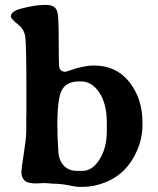

<svg xmlns="http://www.w3.org/2000/svg" viewBox="-20 -730 626 760"><path d="M210.4 -141.6Q210.4 -100.1 230.2 -76.9Q250 -53.7 284.7 -53.7H307.1Q345.7 -53.7 374.3 -99.4Q402.8 -145 402.8 -211.9V-244.6Q402.8 -318.8 373.3 -363.3Q343.8 -407.7 300.8 -407.7H292.5Q244.1 -407.7 225.6 -374.8Q207 -341.8 207 -236.8V-227.1L207.5 -222.2V-198.2L208 -193.4Q208 -188.5 208 -183.6L210 -150.9Q210.4 -146 210.4 -141.6ZM123.5 -3.9Q87.9 -3.9 76.4 -16.4Q64.9 -28.8 64.9 -46.4Q64.9 -64 74.2 -122.3Q83.5 -180.7 83.5 -202.6L84 -214.4V-262.2L84.5 -286.1V-370.6Q84.5 -559.6 79.6 -586.9Q74.7 -614.3 55.7 -629.4Q22.9 -655.8 22.9 -664.6Q22.9 -685.1 61.5 -695.3Q118.2 -710.4 152.8 -710.4H164.1Q200.2 -710.4 207.5 -681.6Q212.4 -662.1 212.4 -567.9Q212.4 -473.6 214.8 -462.9Q218.8 -445.8 240.2 -445.8Q240.2 -445.8 252.9 -450.2Q311 -470.7 352.1 -470.7Q440.4 -470.7 492.2 -405Q543.9 -339.4 543.9 -246.1V-233.9Q543.9 -184.1 523.4 -136.2Q483.9 -43 398.4 -8.8Q352.1 9.8 307.6 9.8H295.9Q281.2 9.8 251 3.4Q220.7 -2.9 189.5 -2.9L178.7 -3.9Q162.1 -5.4 156.7 -5.4L145.5 -4.9Q130.9 -3.9 123.5 -3.9Z"/></svg>

Font: Averia Serif Libre RX
Style: Bold
Weight: 700
Version: Version 1.002